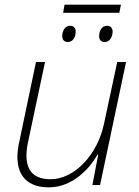

<svg xmlns="http://www.w3.org/2000/svg" viewBox="-20 -797 598 827"><path d="M252 -742H494L501 -777H258ZM272 -616C295 -616 306 -639 306 -661C306 -675 299 -686 282 -686C258 -686 248 -661 248 -641C248 -626 257 -616 272 -616ZM431 -616C453 -616 465 -639 465 -661C465 -675 457 -686 441 -686C416 -686 407 -661 407 -641C407 -626 415 -616 431 -616ZM190 10C293 10 366 -71 400 -131H403L378 0H411L523 -530H485L428 -264C400 -130 300 -25 198 -25C131 -25 94 -57 94 -126C94 -143 96 -163 101 -186L174 -530H135L64 -191C58 -166 55 -142 55 -121C55 -35 104 10 190 10Z"/></svg>

Font: Noto Sans ExtraLight
Style: Italic
Weight: 200
Italic angle: -12°
Designer: Monotype Design Team
Foundry: Monotype Imaging Inc.
Version: Version 2.013